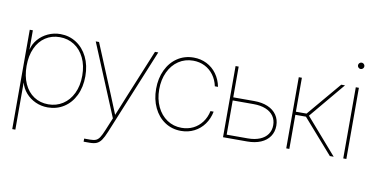

<svg xmlns="http://www.w3.org/2000/svg" viewBox="-82 -931 2680 1370"><g transform="rotate(10 1258.0 -246.0)"><path d="M65.4 -515.6H87.9V-376H88.4Q97.7 -417 126.5 -450.7Q155.3 -484.4 197.3 -503.9Q239.3 -523.4 287.1 -523.4Q351.1 -523.4 402.6 -490.2Q454.1 -457 483.9 -396.7Q513.7 -336.4 513.7 -257.8Q513.7 -178.7 484.4 -118.4Q455.1 -58.1 403.3 -25.1Q351.6 7.8 287.1 7.8Q239.3 7.8 197.8 -11.2Q156.2 -30.3 127.7 -63.2Q99.1 -96.2 88.4 -136.7H87.9V204.1H65.4ZM491.2 -257.8Q491.2 -331.1 464.6 -386.2Q438 -441.4 391.6 -471.2Q345.2 -501 287.1 -501Q228 -501 182.9 -471.2Q137.7 -441.4 112.8 -386.5Q87.9 -331.5 87.9 -257.8Q87.9 -184.1 112.8 -129.2Q137.7 -74.2 182.9 -44.4Q228 -14.6 287.1 -14.6Q345.2 -14.6 391.6 -44.4Q438 -74.2 464.6 -129.4Q491.2 -184.6 491.2 -257.8Z M582.5 181.6H625.5Q652.3 181.6 667.5 175Q682.6 168.5 694.3 150.9Q706.1 133.3 721.7 95.2L759.3 3.9L543.5 -515.6H567.4L713.4 -164.1Q754.4 -64.5 774.4 -14.6H767.1Q788.1 -65.4 798.1 -90.1Q808.1 -114.7 828.1 -164.1L972.7 -515.6H996.6L742.7 103Q725.6 145 710.9 166Q696.3 187 677 195.6Q657.7 204.1 625.5 204.1H582.5Z M1026.4 -257.8Q1026.4 -334 1055.2 -394.5Q1084 -455.1 1135.5 -489.3Q1187 -523.4 1252.9 -523.4Q1304.7 -523.4 1347.9 -501.5Q1391.1 -479.5 1419.9 -439.7Q1448.7 -399.9 1459 -347.7H1436Q1426.3 -394 1400.4 -428.7Q1374.5 -463.4 1336.7 -482.2Q1298.8 -501 1252.9 -501Q1193.8 -501 1147.5 -470Q1101.1 -439 1075 -383.5Q1048.8 -328.1 1048.8 -257.8Q1048.8 -187.5 1075 -132.1Q1101.1 -76.7 1147.5 -45.7Q1193.8 -14.6 1252.9 -14.6Q1298.8 -14.6 1336.7 -33.4Q1374.5 -52.2 1400.4 -86.9Q1426.3 -121.6 1436 -168H1459Q1448.7 -115.7 1419.9 -75.9Q1391.1 -36.1 1347.9 -14.2Q1304.7 7.8 1252.9 7.8Q1187 7.8 1135.5 -26.4Q1084 -60.5 1055.2 -121.1Q1026.4 -181.6 1026.4 -257.8Z M1731.4 -293Q1788.1 -293 1829.8 -275.1Q1871.6 -257.3 1894.3 -224.1Q1917 -190.9 1917 -146.5Q1917 -102.1 1894.3 -68.8Q1871.6 -35.6 1829.8 -17.8Q1788.1 0 1731.4 0H1556.6V-515.6H1579.1V-22.5H1731.4Q1781.7 -22.5 1818.6 -37.6Q1855.5 -52.7 1875 -80.6Q1894.5 -108.4 1894.5 -146.5Q1894.5 -184.6 1875 -212.4Q1855.5 -240.2 1818.6 -255.4Q1781.7 -270.5 1731.4 -270.5H1569.3V-293Z M2014.6 -515.6H2037.1V-269.5H2114.3L2322.3 -515.6H2349.6L2133.8 -257.8L2358.4 0H2330.6L2113.8 -247.1H2037.1V0H2014.6Z M2427.7 -515.6H2450.2V0H2427.7ZM2416 -672.9Q2416 -679.2 2419.2 -684.3Q2422.4 -689.5 2427.5 -692.6Q2432.6 -695.8 2439 -695.8Q2445.3 -695.8 2450.4 -692.6Q2455.6 -689.5 2458.7 -684.3Q2461.9 -679.2 2461.9 -672.9Q2461.9 -666.5 2458.7 -661.4Q2455.6 -656.2 2450.4 -653.1Q2445.3 -649.9 2439 -649.9Q2432.6 -649.9 2427.5 -653.1Q2422.4 -656.2 2419.2 -661.4Q2416 -666.5 2416 -672.9Z"/></g></svg>

Font: Intratopia Thin
Style: Regular
Weight: 100
Designer: Rasmus Andersson
Foundry: rsms
Version: Version 3.000;Glyphs 3.2.3 (3260)